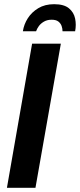

<svg xmlns="http://www.w3.org/2000/svg" viewBox="-20 -895 381 915"><path d="M13 0 133 -687H270L149 0ZM89 -746Q94 -779 112.5 -808Q131 -837 162.5 -856Q194 -875 238 -875Q285 -875 308.5 -855.5Q332 -836 338 -806.5Q344 -777 338 -746H278Q278 -759 273.5 -771.5Q269 -784 258 -792.5Q247 -801 226 -801Q205 -801 189.5 -792Q174 -783 165 -770.5Q156 -758 152 -746Z"/></svg>

Font: Archivo Condensed
Style: Bold Italic
Weight: 700
Width: 3
Italic angle: -10°
Designer: Hector Gatti
Foundry: Omnibus-Type
Version: Version 2.001